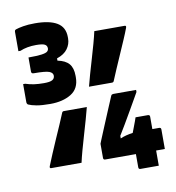

<svg xmlns="http://www.w3.org/2000/svg" viewBox="-96 -898 993 1085"><g transform="rotate(-10 400.0 -355.0)"><path d="M416 -406Q423 -434 434.5 -474.5Q446 -515 459 -558.5Q472 -602 483 -642Q494 -682 500 -710H674Q685 -710 680 -697Q670 -670 654 -633Q638 -596 620 -555Q602 -514 586 -477Q570 -440 559 -413Q556 -406 548 -406ZM727 102H622Q611 102 611 91V15H435Q424 15 424 4V-77Q424 -78 431.5 -96Q439 -114 450.5 -142Q462 -170 475.5 -202Q489 -234 501 -263Q513 -292 521.5 -311.5Q530 -331 531 -334Q533 -339 537 -340.5Q541 -342 545 -342H675V-330Q672 -325 656.5 -297.5Q641 -270 619.5 -233Q598 -196 577 -160Q556 -124 542 -102V-87Q558 -94 575.5 -98.5Q593 -103 614 -106Q618 -117 625 -135Q632 -153 638 -169.5Q644 -186 645 -190H716Q727 -190 727 -179V-108H766Q777 -108 777 -97V15H727ZM384 -295Q377 -267 365.5 -226.5Q354 -186 341 -142Q328 -98 317 -58Q306 -18 300 10H126Q115 10 120 -3Q131 -30 146.5 -67.5Q162 -105 180 -145.5Q198 -186 214 -223Q230 -260 241 -287Q244 -295 252 -295ZM347 -695Q347 -663 327.5 -636Q308 -609 266 -595V-582Q311 -573 331.5 -549Q352 -525 352 -480V-471Q352 -407 304.5 -377.5Q257 -348 184 -348Q136 -348 106 -353.5Q76 -359 59 -367Q52 -372 52 -382V-485H64Q88 -477 113 -473.5Q138 -470 169 -470Q204 -470 217.5 -478Q231 -486 231 -502Q231 -519 210 -527Q189 -535 122 -535Q108 -535 108 -547V-628Q158 -628 183 -631.5Q208 -635 216.5 -642Q225 -649 225 -660Q225 -676 211.5 -683Q198 -690 162 -690Q109 -690 70 -673H58V-785Q58 -788 59.5 -791.5Q61 -795 67 -797Q81 -802 109 -807Q137 -812 177 -812Q260 -812 303.5 -786Q347 -760 347 -703Z"/></g></svg>

Font: Recursive Sn Lnr St Blk
Style: Regular
Weight: 900
Version: Version 1.079;hotconv 1.0.112;makeotfexe 2.5.65598; ttfautoh